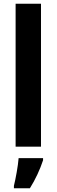

<svg xmlns="http://www.w3.org/2000/svg" viewBox="-20 -780 301 1021"><path d="M198 0V-760H63V0ZM209 72V61H79C76 102 63 172 54 208V221H139C168 175 193 121 209 72Z"/></svg>

Font: Noto Sans Devanagari Condensed
Style: Bold
Weight: 700
Width: 3
Designer: Jelle Bosma - Monotype Design Team
Foundry: Monotype Imaging Inc.
Version: Version 2.004